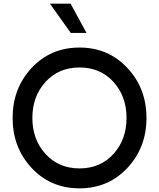

<svg xmlns="http://www.w3.org/2000/svg" viewBox="-20 -1020 870 1050"><path d="M367 -840 253 -1000H366L453 -840ZM415 10Q257 10 153 -101.5Q49 -213 49 -375Q49 -537 153 -648.5Q257 -760 415 -760Q572 -760 676.5 -648.5Q781 -537 781 -375Q781 -213 676.5 -101.5Q572 10 415 10ZM229 -178Q301 -99 415 -99Q529 -99 600.5 -178Q672 -257 672 -375Q672 -493 600.5 -572Q529 -651 415 -651Q301 -651 229 -572Q157 -493 157 -375Q157 -257 229 -178Z"/></svg>

Font: Orkney Medium
Style: Regular
Weight: 500
Designer: Samuel Oakes and Alfredo Marco Pradil
Foundry: Alfredo Marco Pradil
Version: 1.0; ttfautohint (v1.5)